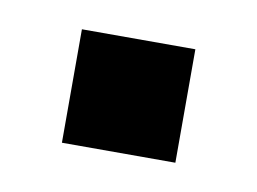

<svg xmlns="http://www.w3.org/2000/svg" viewBox="-32 -160 268 200"><g transform="rotate(10 102.0 -60.0)"><path d="M42 0H162V-120H42Z"/></g></svg>

Font: Tanklager Original
Style: Regular
Weight: 400
Designer: Ariel Martín Pérez
Foundry: Tunera Type Foundry
Version: Version 1.000;Glyphs 3.3 (3310)